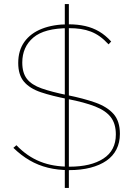

<svg xmlns="http://www.w3.org/2000/svg" viewBox="-20 -835 653 948"><path d="M300 -1 320 0V93H300ZM300 -5V-706L320 -708V-4ZM300 -815H320V-704L300 -702ZM516 -616Q495 -639 473.5 -654.5Q452 -670 428.5 -679Q405 -688 378.5 -692Q352 -696 320 -696Q199 -696 144.5 -649.5Q90 -603 90 -526Q90 -475 113 -445.5Q136 -416 185.5 -398.5Q235 -381 314 -365Q393 -349 451 -328.5Q509 -308 540.5 -272.5Q572 -237 572 -174Q572 -131 555 -97.5Q538 -64 505.5 -41.5Q473 -19 426.5 -7Q380 5 322 5Q265 5 216.5 -7Q168 -19 126 -43.5Q84 -68 46 -105L61 -118Q88 -90 117 -70Q146 -50 178.5 -37Q211 -24 247 -18Q283 -12 323 -12Q429 -12 490.5 -52Q552 -92 552 -171Q552 -224 527 -256.5Q502 -289 449.5 -309.5Q397 -330 315 -346Q237 -361 182 -379.5Q127 -398 98.5 -431.5Q70 -465 70 -524Q70 -586 100.5 -628.5Q131 -671 187 -693Q243 -715 318 -715Q363 -715 400.5 -706.5Q438 -698 469.5 -679.5Q501 -661 529 -630Z"/></svg>

Font: Raleway Thin Thin
Style: Regular
Weight: 250
Version: Version 4.026